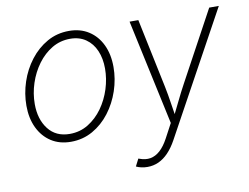

<svg xmlns="http://www.w3.org/2000/svg" viewBox="-81 -668 1282 990"><g transform="rotate(-10 560.5 -172.5)"><path d="M249 11.7Q189.5 11.7 145.8 -16.6Q102.1 -44.9 78.1 -95.2Q54.2 -145.5 54.2 -210.9Q54.2 -274.4 74.5 -335.2Q94.7 -396 132.6 -445.3Q170.4 -494.6 222.2 -523.9Q273.9 -553.2 336.9 -553.2Q396 -553.2 439.7 -525.1Q483.4 -497.1 507.3 -447Q531.2 -397 531.2 -330.6Q531.2 -267.6 510.7 -206.5Q490.2 -145.5 452.6 -96.2Q415 -46.9 363.3 -17.6Q311.5 11.7 249 11.7ZM250 -29.3Q303.7 -29.3 347.2 -56.2Q390.6 -83 421.9 -126.7Q453.1 -170.4 470 -223.6Q486.8 -276.9 486.8 -329.6Q486.8 -382.8 469.2 -423.8Q451.7 -464.8 417.7 -488.5Q383.8 -512.2 335.4 -512.2Q283.7 -512.2 240.5 -486.6Q197.3 -460.9 165.3 -417.5Q133.3 -374 115.7 -320.6Q98.1 -267.1 98.1 -211.9Q98.1 -132.3 137.9 -80.8Q177.7 -29.3 250 -29.3ZM555.7 195.3 575.2 157.2 581.1 159.2Q610.8 170.4 637.5 165.8Q664.1 161.1 687.7 139.9Q711.4 118.7 732.4 79.6L772 5.4L653.3 -545.9H699.2L774.9 -183.6Q783.7 -140.6 790 -97.9Q796.4 -55.2 803.2 -13.7H788.6Q809.6 -55.2 830.1 -97.9Q850.6 -140.6 874 -183.6L1070.3 -545.9H1120.6L769 96.2Q748.5 133.3 724.6 158.2Q700.7 183.1 673.3 195.6Q646 208 614.7 208Q598.6 208 583 204.6Q567.4 201.2 555.7 195.3Z"/></g></svg>

Font: Inter ExtraLight
Style: Italic
Weight: 250
Italic angle: -9.3988°
Designer: Rasmus Andersson
Foundry: rsms
Version: Version 4.001;git-66647c0bb